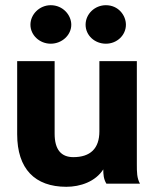

<svg xmlns="http://www.w3.org/2000/svg" viewBox="-20 -706 603 738"><path d="M175 -538C218 -538 254 -571 254 -611C254 -648 222 -686 175 -686C132 -686 97 -651 97 -611C97 -571 132 -538 175 -538ZM387 -538C430 -538 464 -571 464 -611C464 -647 435 -686 387 -686C344 -686 309 -652 309 -611C309 -570 344 -538 387 -538ZM235 12C289 12 347 -8 377 -55C377 -36 378 -18 389 0H518C506 -22 506 -44 506 -75V-471H362V-201C362 -135 327 -102 262 -102C215 -102 190 -131 190 -192V-471H46V-190C46 -57 114 12 235 12Z"/></svg>

Font: Inconsolata SemiExpanded Black
Style: Regular
Weight: 900
Width: 6
Monospace: yes
Designer: Raph Levien, Cyreal, Brenton Simpson
Foundry: Raph Levien, Cyreal, Google
Version: Version 3.100